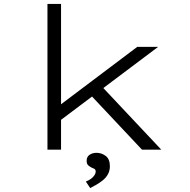

<svg xmlns="http://www.w3.org/2000/svg" viewBox="-20 -760 963 975"><path d="M276 -141 284 -226 677 -522H783ZM221 0V-740H290V0ZM701 0 418 -301 468 -352 799 0ZM438 195 416 162Q431 156 442 148Q453 140 459.5 130Q466 120 466 112Q466 101 458.5 97Q451 93 445 91Q437 87 428.5 80Q420 73 420 56Q420 36 435 26Q450 16 470 16Q496 16 517 32Q538 48 538 84Q538 107 528 125Q518 143 501.5 156Q485 169 468.5 178.5Q452 188 438 195Z"/></svg>

Font: Lexend Zetta Light
Style: Regular
Weight: 300
Designer: Bonnie Shaver-Troup, Thomas Jockin
Foundry: Lexend
Version: Version 1.007